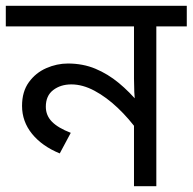

<svg xmlns="http://www.w3.org/2000/svg" viewBox="-30 -642 664 662"><path d="M614 -622V-551H509V0H432V-243L448 -187Q415 -233 376 -270Q337 -307 296 -329Q255 -351 216 -351Q179 -351 153.5 -331.5Q128 -312 128 -274Q128 -244 149 -222.5Q170 -201 214 -184L176 -113Q115 -138 80.5 -180.5Q46 -223 46 -277Q46 -326 69.5 -358.5Q93 -391 129.5 -407Q166 -423 204 -423Q256 -423 299 -405Q342 -387 379.5 -356Q417 -325 451 -284L437 -280Q434 -303 433 -325.5Q432 -348 432 -371V-551H-10V-622Z"/></svg>

Font: hexubangla05
Style: Book
Weight: 400
Designer: Jelle Bosma - Monotype Design Team
Foundry: Monotype Imaging Inc.
Version: Version 2.003